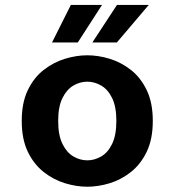

<svg xmlns="http://www.w3.org/2000/svg" viewBox="-20 -732 690 764"><path d="M327.5 11Q284 11 238.2 -3Q192.5 -17 153.5 -47.8Q114.5 -78.5 90.5 -128.5Q66.5 -178.5 66.5 -251Q66.5 -323 90.5 -373Q114.5 -423 153.5 -453.5Q192.5 -484 238.2 -498Q284 -512 327.5 -512Q371 -512 416.8 -498Q462.5 -484 501.2 -453.5Q540 -423 564 -373Q588 -323 588 -251Q588 -178.5 564 -128.5Q540 -78.5 501.2 -47.8Q462.5 -17 416.8 -3Q371 11 327.5 11ZM327.5 -94Q356 -94 382.8 -109.5Q409.5 -125 426.2 -159.5Q443 -194 443 -251Q443 -307.5 426.2 -341.8Q409.5 -376 382.8 -391.5Q356 -407 327.5 -407Q298.5 -407 272 -391.5Q245.5 -376 228.5 -341.8Q211.5 -307.5 211.5 -251Q211.5 -194 228.5 -159.5Q245.5 -125 272 -109.5Q298.5 -94 327.5 -94ZM347.5 -563 445.5 -712.5H572L445 -563ZM187 -563 262 -712.5H386L289.5 -563Z"/></svg>

Font: Trispace SemiBold
Style: Regular
Weight: 600
Designer: Tyler Finck
Foundry: Etcetera Type Company
Version: Version 1.210; ttfautohint (v1.8.3)